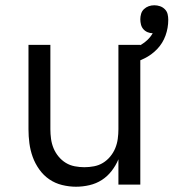

<svg xmlns="http://www.w3.org/2000/svg" viewBox="-20 -700 658 728"><path d="M268 8Q242 8 215.5 1.5Q189 -5 167 -20Q145 -35 129 -57.5Q113 -80 104 -105Q95 -130 91.5 -156.5Q88 -183 88 -210V-530H171V-210Q171 -192 173.5 -173.5Q176 -155 183 -138Q190 -121 202 -106.5Q214 -92 229.5 -82.5Q245 -73 263.5 -69.5Q282 -66 300 -66Q318 -66 336.5 -69.5Q355 -73 370.5 -82.5Q386 -92 398 -106.5Q410 -121 417 -138Q424 -155 426.5 -173.5Q429 -192 429 -210V-530H512V0H429V-96Q419 -72 403 -51.5Q387 -31 366 -17.5Q345 -4 319.5 2Q294 8 268 8ZM471 -457 455 -508Q471 -512 486 -517Q501 -522 514.5 -530Q528 -538 539.5 -549Q551 -560 559 -574Q549 -574 539.5 -578Q530 -582 523.5 -589.5Q517 -597 514.5 -607Q512 -617 512 -627Q512 -637 515 -647.5Q518 -658 526 -665.5Q534 -673 544 -676.5Q554 -680 565 -680Q576 -680 586.5 -676.5Q597 -673 605 -665Q613 -657 615.5 -646.5Q618 -636 618 -625Q618 -594 607.5 -565Q597 -536 576 -514Q555 -492 527.5 -478.5Q500 -465 471 -457Z"/></svg>

Font: Iosevka Curly Extended
Style: Regular
Weight: 400
Width: 7
Monospace: yes
Designer: Belleve Invis
Foundry: Belleve Invis
Version: Version 11.1.0; ttfautohint (v1.8.3)